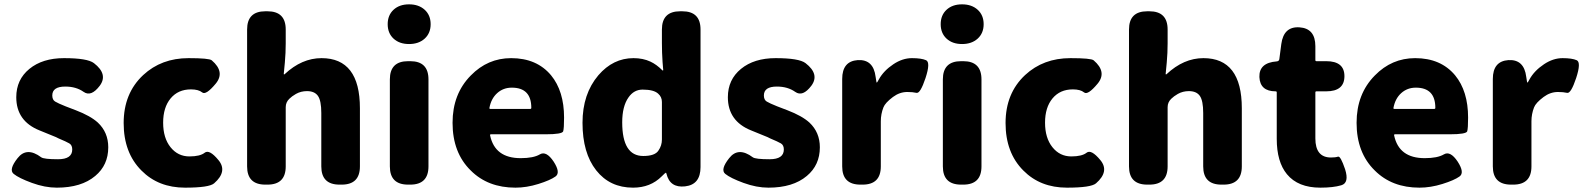

<svg xmlns="http://www.w3.org/2000/svg" viewBox="-20 -851 7298 885"><path d="M242 14Q187 14 127 -8Q67 -30 43 -49.5Q19 -69 61 -122Q103 -176 170 -126Q182 -117 247.5 -117Q313 -117 313 -162Q313 -182 299.5 -190Q286 -198 250 -213L238 -219Q200 -235 162 -250Q55 -293 55 -403Q55 -484 115.5 -533.5Q176 -583 275 -583Q383 -583 413 -560Q479 -509 440 -456Q400 -403 365.5 -427.5Q331 -452 281 -452Q221 -452 221 -411Q221 -391 234 -383Q247 -375 282 -361L329 -343Q397 -317 431 -286Q479 -241 479 -172Q479 -90 419 -40Q355 14 242 14Z M833 14Q710 14 632 -65Q550 -147 550 -284Q550 -421 640 -505Q724 -583 849 -583Q944 -583 956 -573Q1019 -519 974 -465Q929 -411 912 -425Q895 -439 860 -439Q801 -439 766.5 -397.5Q732 -356 732 -285.5Q732 -215 766 -172.5Q800 -130 853 -130Q902 -130 923.5 -147Q945 -164 987 -113Q1030 -61 967 -6Q944 14 833 14Z M1203 0Q1119 0 1119 -84V-715Q1119 -799 1203 -799H1213Q1297 -799 1297 -715V-651Q1297 -607 1293 -563L1288 -511Q1288 -506 1292 -509Q1371 -583 1462 -583Q1639 -583 1639 -352V-84Q1639 0 1555 0H1545Q1461 0 1461 -84V-330Q1461 -387 1445.5 -409Q1430 -431 1395 -431Q1367 -431 1344 -418Q1325 -407 1314 -396Q1297 -380 1297 -357V-84Q1297 0 1213 0Z M1861 0Q1777 0 1777 -84V-485Q1777 -569 1861 -569H1871Q1955 -569 1955 -485V-84Q1955 0 1871 0ZM1865.5 -648Q1821 -648 1794 -673Q1767 -698 1767 -739.5Q1767 -781 1794 -806Q1821 -831 1865.5 -831Q1910 -831 1937.5 -806Q1965 -781 1965 -739.5Q1965 -698 1937.5 -673Q1910 -648 1865.5 -648Z M2356 14Q2229 14 2150 -65Q2066 -147 2066 -285Q2066 -418 2150 -503Q2228 -583 2336 -583Q2454 -583 2520 -504Q2580 -431 2580 -309Q2580 -260 2576 -246Q2572 -232 2495 -232H2243Q2238 -232 2239 -227Q2261 -122 2380 -122Q2439 -122 2468.5 -139.5Q2498 -157 2532 -106Q2565 -55 2540.5 -37.5Q2516 -20 2461.5 -3Q2407 14 2356 14ZM2236 -354Q2235 -349 2240 -349H2424Q2429 -349 2429 -354Q2429 -447 2339 -447Q2300 -447 2272 -422Q2244 -397 2236 -354Z M2898 14Q2791 14 2728 -66Q2665 -146 2665 -285Q2665 -418 2738 -504Q2806 -583 2900 -583Q2944 -583 2978 -567Q3006 -554 3033 -527Q3037 -524 3037 -529L3034 -565Q3031 -609 3031 -653V-715Q3031 -799 3115 -799H3125Q3209 -799 3209 -715V-81Q3209 0 3138 8Q3068 16 3052 -50Q3051 -55 3049 -55Q3047 -55 3030 -38Q2978 14 2898 14ZM2945 -132Q2999 -132 3015 -157Q3031 -180 3031 -208V-381Q3031 -404 3014 -419Q2994 -438 2942 -438Q2902 -438 2877 -402Q2848 -361 2848 -287Q2848 -132 2945 -132Z M3522 14Q3467 14 3407 -8Q3347 -30 3323 -49.5Q3299 -69 3341 -122Q3383 -176 3450 -126Q3462 -117 3527.5 -117Q3593 -117 3593 -162Q3593 -182 3579.5 -190Q3566 -198 3530 -213L3518 -219Q3480 -235 3442 -250Q3335 -293 3335 -403Q3335 -484 3395.5 -533.5Q3456 -583 3555 -583Q3663 -583 3693 -560Q3759 -509 3720 -456Q3680 -403 3645.5 -427.5Q3611 -452 3561 -452Q3501 -452 3501 -411Q3501 -391 3514 -383Q3527 -375 3562 -361L3609 -343Q3677 -317 3711 -286Q3759 -241 3759 -172Q3759 -90 3699 -40Q3635 14 3522 14Z M3946 0Q3862 0 3862 -84V-487Q3862 -569 3934 -574Q4006 -578 4016 -497L4019 -478Q4020 -470 4021.5 -470Q4023 -470 4031 -485Q4053 -525 4098 -555Q4140 -583 4183.5 -583Q4227 -583 4248.5 -573.5Q4270 -564 4246 -491Q4222 -419 4204.5 -423Q4187 -427 4162 -427Q4127 -427 4096 -404Q4060 -377 4052 -356Q4040 -325 4040 -292V-84Q4040 0 3956 0Z M4410 0Q4326 0 4326 -84V-485Q4326 -569 4410 -569H4420Q4504 -569 4504 -485V-84Q4504 0 4420 0ZM4414.5 -648Q4370 -648 4343 -673Q4316 -698 4316 -739.5Q4316 -781 4343 -806Q4370 -831 4414.5 -831Q4459 -831 4486.5 -806Q4514 -781 4514 -739.5Q4514 -698 4486.5 -673Q4459 -648 4414.5 -648Z M4898 14Q4775 14 4697 -65Q4615 -147 4615 -284Q4615 -421 4705 -505Q4789 -583 4914 -583Q5009 -583 5021 -573Q5084 -519 5039 -465Q4994 -411 4977 -425Q4960 -439 4925 -439Q4866 -439 4831.5 -397.5Q4797 -356 4797 -285.5Q4797 -215 4831 -172.5Q4865 -130 4918 -130Q4967 -130 4988.5 -147Q5010 -164 5052 -113Q5095 -61 5032 -6Q5009 14 4898 14Z M5268 0Q5184 0 5184 -84V-715Q5184 -799 5268 -799H5278Q5362 -799 5362 -715V-651Q5362 -607 5358 -563L5353 -511Q5353 -506 5357 -509Q5436 -583 5527 -583Q5704 -583 5704 -352V-84Q5704 0 5620 0H5610Q5526 0 5526 -84V-330Q5526 -387 5510.5 -409Q5495 -431 5460 -431Q5432 -431 5409 -418Q5390 -407 5379 -396Q5362 -380 5362 -357V-84Q5362 0 5278 0Z M6066 14Q5963 14 5912 -48Q5865 -105 5865 -211V-425Q5865 -430 5860 -430Q5788 -430 5785 -496Q5783 -562 5865 -568Q5876 -569 5877 -579L5886 -648Q5897 -730 5970 -725Q6043 -720 6043 -638V-574Q6043 -569 6048 -569H6093Q6177 -569 6177 -500Q6177 -430 6093 -430H6048Q6043 -430 6043 -425V-213Q6043 -125 6115 -125Q6136 -125 6147.5 -129Q6159 -133 6180 -71Q6200 -8 6162.5 3Q6125 14 6066 14Z M6523 14Q6396 14 6317 -65Q6233 -147 6233 -285Q6233 -418 6317 -503Q6395 -583 6503 -583Q6621 -583 6687 -504Q6747 -431 6747 -309Q6747 -260 6743 -246Q6739 -232 6662 -232H6410Q6405 -232 6406 -227Q6428 -122 6547 -122Q6606 -122 6635.5 -139.5Q6665 -157 6699 -106Q6732 -55 6707.5 -37.5Q6683 -20 6628.5 -3Q6574 14 6523 14ZM6403 -354Q6402 -349 6407 -349H6591Q6596 -349 6596 -354Q6596 -447 6506 -447Q6467 -447 6439 -422Q6411 -397 6403 -354Z M6945 0Q6861 0 6861 -84V-487Q6861 -569 6933 -574Q7005 -578 7015 -497L7018 -478Q7019 -470 7020.5 -470Q7022 -470 7030 -485Q7052 -525 7097 -555Q7139 -583 7182.5 -583Q7226 -583 7247.5 -573.5Q7269 -564 7245 -491Q7221 -419 7203.5 -423Q7186 -427 7161 -427Q7126 -427 7095 -404Q7059 -377 7051 -356Q7039 -325 7039 -292V-84Q7039 0 6955 0Z"/></svg>

Font: Resource Han Rounded TW Heavy
Style: Regular
Weight: 900
Designer: Cyano Hao (round all glyphs); Ryoko NISHIZUKA 西塚涼子 (kana, bopomofo & ideographs); Paul D. Hunt (Latin, Greek & Cyrillic)
Foundry: Cyano Hao
Version: 0.990